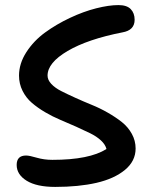

<svg xmlns="http://www.w3.org/2000/svg" viewBox="-20 -775 601 759"><path d="M198.2 -36.1Q125 -36.1 85.4 -60.5Q45.9 -85 45.9 -123Q45.9 -160.2 83 -160.2Q96.2 -160.2 125.2 -151.6Q154.3 -143.1 187 -143.1Q333.5 -143.1 400.9 -186Q396.5 -203.6 379.2 -219.7Q361.8 -235.8 336.9 -248Q312 -260.3 281 -274.2Q250 -288.1 219 -301Q188 -314 158.2 -331.5Q128.4 -349.1 105.7 -368.7Q83 -388.2 69.1 -416Q55.2 -443.8 55.2 -476.1Q55.2 -523.9 84.2 -568.8Q113.3 -613.8 158.2 -646.5Q203.1 -679.2 256.6 -704.3Q310.1 -729.5 360.4 -742.2Q410.6 -754.9 448.2 -754.9Q481.4 -754.9 496.8 -739Q512.2 -723.1 512.2 -696.8Q512.2 -655.3 463.9 -647Q326.7 -620.1 247.3 -573.5Q168 -526.9 168 -476.1Q168 -459 182.9 -443.1Q197.8 -427.2 222.4 -414.8Q247.1 -402.3 278.3 -388.2Q309.6 -374 342 -360.8Q374.5 -347.7 405.8 -329.8Q437 -312 461.7 -292.5Q486.3 -272.9 501.2 -245.8Q516.1 -218.8 516.1 -188Q516.1 -138.2 473.9 -103.3Q431.6 -68.4 361.3 -52.2Q291 -36.1 198.2 -36.1Z"/></svg>

Font: Shantell Sans Bouncy
Style: Regular
Weight: 500
Designer: Stephen Nixon, Anya Danilova, Shantell Martin
Foundry: Arrow Type
Version: Version 1.006;[9816181b4]